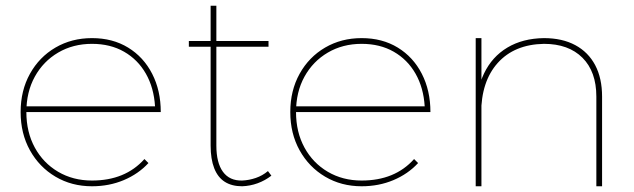

<svg xmlns="http://www.w3.org/2000/svg" viewBox="-20 -650 2214 670"><path d="M521 -279Q517 -344 489 -393Q461 -442 413 -469.5Q365 -497 301 -497Q235 -497 183 -466.5Q131 -436 101.5 -382.5Q72 -329 72 -259Q72 -189 101.5 -135Q131 -81 183 -50.5Q235 -20 301 -20Q417 -20 484 -95L498 -81Q463 -43 412 -21.5Q361 0 301 0Q230 0 173.5 -33.5Q117 -67 84.5 -125.5Q52 -184 52 -259Q52 -334 84.5 -392.5Q117 -451 173.5 -484Q230 -517 301 -517Q373 -517 427 -484Q481 -451 511 -392.5Q541 -334 541 -259H64V-279Z M735 -142Q735 -82 758 -50.5Q781 -19 825 -20Q849 -21 872.5 -29Q896 -37 915 -53L927 -37Q905 -20 879 -10.5Q853 -1 825 0Q789 0 764.5 -15.5Q740 -31 727.5 -63Q715 -95 715 -142V-630H735ZM639 -507H917V-487H639Z M1462 -279Q1458 -344 1430 -393Q1402 -442 1354 -469.5Q1306 -497 1242 -497Q1176 -497 1124 -466.5Q1072 -436 1042.5 -382.5Q1013 -329 1013 -259Q1013 -189 1042.5 -135Q1072 -81 1124 -50.5Q1176 -20 1242 -20Q1358 -20 1425 -95L1439 -81Q1404 -43 1353 -21.5Q1302 0 1242 0Q1171 0 1114.5 -33.5Q1058 -67 1025.5 -125.5Q993 -184 993 -259Q993 -334 1025.5 -392.5Q1058 -451 1114.5 -484Q1171 -517 1242 -517Q1314 -517 1368 -484Q1422 -451 1452 -392.5Q1482 -334 1482 -259H1005V-279Z M2061 -313Q2061 -400 2012.5 -448.5Q1964 -497 1878 -497Q1775 -495 1717 -430.5Q1659 -366 1659 -253H1641Q1641 -335 1669 -393.5Q1697 -452 1750.5 -484Q1804 -516 1878 -517Q1942 -517 1987.5 -492.5Q2033 -468 2057 -422.5Q2081 -377 2081 -313V0H2061ZM1640 -517H1660V0H1640Z"/></svg>

Font: Alexandria Thin
Style: Regular
Weight: 250
Designer: Mohamed Gaber
Foundry: Kief Type Foundry
Version: Version 5.100